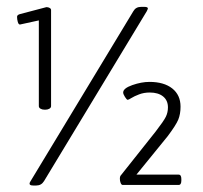

<svg xmlns="http://www.w3.org/2000/svg" viewBox="-20 -552 605 573"><path d="M78.9 1.6Q68.2 1.6 68.2 -4Q68.2 -7.1 71.3 -11.5L378.1 -518.8Q385.3 -531.5 401.1 -531.5H410.6Q421.3 -531.5 421.3 -526.8Q421.3 -525.2 418.2 -518.8L111.4 -11.5Q103.4 1.6 88.4 1.6ZM112.2 -224.7Q106.2 -224.7 101.1 -227.5Q95.9 -230.3 95.9 -235.4V-491.1L39.6 -478.8Q35.3 -478.8 33.1 -486.5Q30.9 -494.3 30.9 -501.8Q30.9 -507.3 38.8 -509.7L118.5 -530.7Q124.1 -530.7 128.2 -528.3Q132.4 -526 132.4 -522V-235.4Q132.4 -230.3 127.2 -227.5Q122.1 -224.7 116.1 -224.7ZM346.4 0Q342.4 0 340.1 -5.9Q337.7 -11.9 337.7 -18.6Q337.7 -23.8 339.3 -27L444.7 -159.7Q468.9 -191 475 -203.7Q481.2 -216.4 481.2 -231.5Q481.2 -252.5 466.7 -264.2Q452.2 -275.9 426.9 -275.9Q409.4 -275.9 395 -270.3Q380.5 -264.8 372 -259.4Q363.5 -254.1 361.1 -254.1Q358.3 -254.1 353 -262.6Q347.6 -271.1 347.6 -275.9Q347.6 -288.5 375 -298.1Q402.3 -307.6 426.1 -307.6Q469.3 -307.6 494.1 -288Q518.8 -268.3 518.8 -233.8Q518.8 -211.7 512.1 -195.2Q505.4 -178.8 480.4 -145.5L387.2 -30.9H512.9Q521.2 -30.9 521.2 -17.8V-13.1Q521.2 0 512.9 0Z"/></svg>

Font: Jaldi
Style: Regular
Weight: 400
Designer: Pablo Cosgaya and Nicolas Silva
Foundry: Omnibus-Type
Version: Version 1.001;PS 001.001;hotconv 1.0.70;makeotf.lib2.5.58329